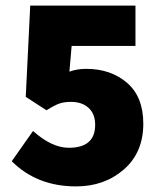

<svg xmlns="http://www.w3.org/2000/svg" viewBox="-20 -654 580 686"><path d="M252 12Q112 12 22 -78L98 -186Q165 -126 226 -126Q320 -126 320 -208Q320 -247 296.5 -268.5Q273 -290 234 -290Q209 -290 192 -284Q175 -278 146 -260L72 -308L88 -634H464V-490H236L228 -398Q255 -408 288 -408Q376 -408 434 -358Q492 -308 492 -212Q492 -109 422.5 -48.5Q353 12 252 12Z"/></svg>

Font: Assistant ExtraBold
Style: Regular
Weight: 800
Designer: Hebrew By Ben Nathan, Latin by Paul Hunt
Version: Version 2.001;PS 002.001;hotconv 1.0.88;makeotf.lib2.5.64775